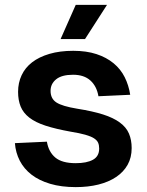

<svg xmlns="http://www.w3.org/2000/svg" viewBox="-20 -754 600 786"><path d="M290 12Q231 12 185.5 -1.5Q140 -15 109 -39Q78 -63 61 -96Q44 -129 41 -168L172 -174Q179 -132 206.5 -109Q234 -86 290 -86Q335 -86 360.5 -100Q386 -114 386 -146Q386 -160 381.5 -170Q377 -180 364.5 -188Q352 -196 329 -202.5Q306 -209 269 -215Q208 -226 166.5 -239.5Q125 -253 100 -272.5Q75 -292 64.5 -318Q54 -344 54 -378Q54 -415 68.5 -446Q83 -477 111.5 -499Q140 -521 182.5 -533.5Q225 -546 280 -546Q334 -546 375 -532.5Q416 -519 445 -495Q474 -471 490.5 -438Q507 -405 513 -366L383 -360Q376 -401 350 -424.5Q324 -448 279 -448Q233 -448 210 -429.5Q187 -411 187 -382Q187 -350 211 -334.5Q235 -319 296 -309Q359 -299 401.5 -285.5Q444 -272 470.5 -252.5Q497 -233 508 -207Q519 -181 519 -148Q519 -109 502.5 -79.5Q486 -50 455.5 -29.5Q425 -9 383 1.5Q341 12 290 12ZM228 -594 290 -734H418L328 -594Z"/></svg>

Font: Geist SemBd
Style: Regular
Weight: 400
Designer: Basement.studio, Andrés Briganti, Mateo Zaragoza
Foundry: Basement.studio, Vercel, Andrés Briganti, Guido Ferreyra, Mateo Zaragoza
Version: Version 1.401